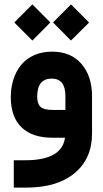

<svg xmlns="http://www.w3.org/2000/svg" viewBox="-20 -629 470 877"><path d="M222.2 -526.4 304.2 -608.9 386.7 -526.4Q383.8 -523.4 380.9 -520Q374.5 -513.7 346.7 -486.1Q318.8 -458.5 304.2 -443.8ZM45.4 -526.4 127.9 -608.9 210 -526.4 127.9 -443.8ZM400.4 -189.5V-19.5Q400.4 95.7 320.8 161.9Q241.2 228 98.6 228H62.5H43V208.5V122.6V103H62.5H95.7Q262.7 103 276.9 0H218.8Q127 0 78.1 -47.6Q29.3 -95.2 29.3 -185.1Q29.3 -229 41.3 -266.4Q53.2 -303.7 76.4 -332.3Q99.6 -360.8 136 -377Q172.4 -393.1 218.3 -393.1Q303.7 -393.1 352.1 -337.2Q400.4 -281.2 400.4 -189.5ZM149.9 -187Q149.9 -154.8 165.3 -140.9Q180.7 -127 218.3 -127H278.8V-189.9Q278.8 -270 216.3 -270Q149.9 -270 149.9 -187Z"/></svg>

Font: Shabnam FD-WOL
Style: Bold-FD-WOL
Weight: 700
Foundry: DejaVu fonts team - Redesigned by Saber Rastikerdar - Based on Vazir font
Version: Version 5.0.0